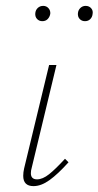

<svg xmlns="http://www.w3.org/2000/svg" viewBox="-20 -629 335 653"><path d="M59 -31Q59 -43 62 -56L147 -408H172L88 -59Q85 -49 85 -40Q85 -19 106 -19Q125 -19 147 -36.5Q169 -54 201 -89L213 -77Q177 -37 148.5 -16.5Q120 4 94 4Q59 4 59 -31ZM100 -584Q101 -595 108.5 -602Q116 -609 127 -609Q138 -609 145 -601Q152 -593 151 -582Q149 -571 142 -564Q135 -557 124 -557Q113 -557 106 -564.5Q99 -572 100 -584ZM245 -584Q246 -595 253.5 -602Q261 -609 271 -609Q283 -609 290 -601Q297 -593 295 -582Q294 -571 287 -564Q280 -557 269 -557Q258 -557 251 -564.5Q244 -572 245 -584Z"/></svg>

Font: Ysabeau Extralight
Style: Italic
Weight: 200
Italic angle: -12°
Designer: Christian Thalmann (Catharsis Fonts)
Version: Version 0.003